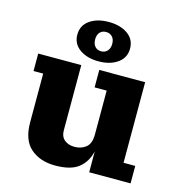

<svg xmlns="http://www.w3.org/2000/svg" viewBox="-115 -884 937 999"><g transform="rotate(15 353.5 -385.0)"><path d="M349 -570Q287 -570 247 -598.5Q207 -627 207 -676Q207 -726 247 -754Q287 -782 349 -782Q411 -782 451 -754Q491 -726 491 -676Q491 -627 451 -598.5Q411 -570 349 -570ZM349 -624Q369 -624 382 -638Q395 -652 395 -676Q395 -701 382 -714.5Q369 -728 349 -728Q328 -728 315.5 -714.5Q303 -701 303 -676Q303 -652 315.5 -638Q328 -624 349 -624ZM271 12Q190 12 139 -32Q88 -76 88 -172V-434H36V-528H268V-177Q268 -143 289 -125.5Q310 -108 344 -108Q379 -108 404.5 -128Q430 -148 430 -198V-434H365V-528H612V-94H675V0H452V-113Q439 -55 397.5 -21.5Q356 12 271 12Z"/></g></svg>

Font: Montagu Slab 16pt
Style: Bold
Weight: 700
Designer: Florian Karsten
Foundry: Florian Karsten
Version: Version 1.000; ttfautohint (v1.8.3)